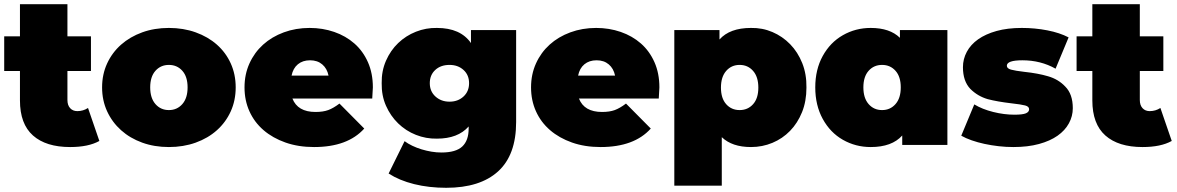

<svg xmlns="http://www.w3.org/2000/svg" viewBox="-20 -690 5605 914"><path d="M453 -19Q401 10 314 10Q199 10 137 -45Q75 -100 75 -212V-352H0V-517H75V-670H301V-517H413V-352H301V-214Q301 -189 314 -175Q327 -161 348 -161Q376 -161 399 -176Z M466 -274Q466 -336 490 -388Q514 -440 556.5 -477.5Q599 -515 657 -536Q715 -557 784 -557Q853 -557 911.5 -536Q970 -515 1012.5 -477.5Q1055 -440 1078.5 -388Q1102 -336 1102 -274Q1102 -212 1078.5 -160Q1055 -108 1012.5 -70Q970 -32 911.5 -11Q853 10 784 10Q715 10 657 -11Q599 -32 556.5 -70Q514 -108 490 -160Q466 -212 466 -274ZM873 -274Q873 -325 848 -353Q823 -381 784 -381Q745 -381 720 -353Q695 -325 695 -274Q695 -223 720 -194.5Q745 -166 784 -166Q823 -166 848 -194.5Q873 -223 873 -274Z M1752 -221H1372Q1397 -157 1482 -157Q1518 -157 1542.5 -166Q1567 -175 1596 -197L1714 -78Q1635 10 1475 10Q1400 10 1339 -11.5Q1278 -33 1234.5 -70.5Q1191 -108 1167.5 -160Q1144 -212 1144 -274Q1144 -336 1167.5 -388Q1191 -440 1232.5 -477.5Q1274 -515 1331 -536Q1388 -557 1454 -557Q1516 -557 1571 -538Q1626 -519 1667 -483Q1708 -447 1731.5 -394Q1755 -341 1755 -274Q1755 -269 1752 -221ZM1368 -330H1544Q1537 -364 1514 -383.5Q1491 -403 1456 -403Q1421 -403 1398 -384Q1375 -365 1368 -330Z M2437 -547V-109Q2437 48 2351 126Q2265 204 2104 204Q2022 204 1951.5 186.5Q1881 169 1830 136L1906 -18Q1922 -6 1943 4Q1964 14 1987 21Q2010 28 2034 32Q2058 36 2081 36Q2150 36 2180.5 7.5Q2211 -21 2211 -78V-88Q2160 -30 2060 -30Q2008 -29 1960 -48Q1912 -67 1875.5 -102.5Q1839 -138 1817.5 -186.5Q1796 -235 1797 -294Q1796 -352 1817.5 -401Q1839 -450 1875.5 -485Q1912 -520 1960 -539Q2008 -558 2060 -557Q2172 -557 2222 -485V-547ZM2213 -294Q2213 -333 2186.5 -357Q2160 -381 2120 -381Q2078 -381 2052 -357Q2026 -333 2026 -294Q2026 -255 2053 -230.5Q2080 -206 2120 -206Q2160 -206 2186.5 -230.5Q2213 -255 2213 -294Z M3116 -221H2736Q2761 -157 2846 -157Q2882 -157 2906.5 -166Q2931 -175 2960 -197L3078 -78Q2999 10 2839 10Q2764 10 2703 -11.5Q2642 -33 2598.5 -70.5Q2555 -108 2531.5 -160Q2508 -212 2508 -274Q2508 -336 2531.5 -388Q2555 -440 2596.5 -477.5Q2638 -515 2695 -536Q2752 -557 2818 -557Q2880 -557 2935 -538Q2990 -519 3031 -483Q3072 -447 3095.5 -394Q3119 -341 3119 -274Q3119 -269 3116 -221ZM2732 -330H2908Q2901 -364 2878 -383.5Q2855 -403 2820 -403Q2785 -403 2762 -384Q2739 -365 2732 -330Z M3819 -273Q3819 -208 3798 -156Q3777 -104 3741 -67Q3705 -30 3657 -10Q3609 10 3555 10Q3465 10 3416 -37V194H3190V-547H3405V-502Q3454 -557 3555 -557Q3609 -558 3657 -537.5Q3705 -517 3741.5 -479.5Q3778 -442 3799 -389.5Q3820 -337 3819 -273ZM3590 -273Q3590 -324 3565 -352.5Q3540 -381 3501 -381Q3462 -381 3437 -352.5Q3412 -324 3412 -273Q3412 -222 3437 -194Q3462 -166 3501 -166Q3540 -166 3565 -194Q3590 -222 3590 -273Z M4490 -547V0H4275V-45Q4226 10 4125 10Q4053 10 3992.5 -24.5Q3932 -59 3896.5 -124Q3861 -189 3861 -274Q3861 -359 3896.5 -423.5Q3932 -488 3992.5 -522.5Q4053 -557 4125 -557Q4216 -557 4264 -510V-547ZM4268 -274Q4268 -325 4243 -353Q4218 -381 4179 -381Q4140 -381 4115 -353Q4090 -325 4090 -274Q4090 -223 4115 -194.5Q4140 -166 4179 -166Q4218 -166 4243 -194.5Q4268 -223 4268 -274Z M4556 -44 4618 -193Q4656 -170 4708 -157Q4760 -144 4809 -144Q4848 -144 4863.5 -150.5Q4879 -157 4879 -170Q4879 -183 4860 -188Q4841 -193 4796 -198Q4762 -202 4733.5 -207Q4705 -212 4682 -218Q4634 -232 4599 -267Q4564 -304 4564 -370Q4564 -409 4582.5 -443.5Q4601 -478 4636.5 -503Q4672 -528 4724 -542.5Q4776 -557 4844 -557Q4907 -557 4966 -545.5Q5025 -534 5067 -512L5005 -363Q4934 -403 4847 -403Q4773 -403 4773 -377Q4773 -364 4793 -358.5Q4813 -353 4856 -348Q4922 -341 4969 -327Q5018 -313 5051 -278Q5087 -242 5087 -175Q5087 -137 5068.5 -103Q5050 -69 5014.5 -44Q4979 -19 4926 -4.5Q4873 10 4804 10Q4769 10 4734 6Q4699 2 4666.5 -5Q4634 -12 4605.5 -22Q4577 -32 4556 -44Z M5558 -19Q5506 10 5419 10Q5304 10 5242 -45Q5180 -100 5180 -212V-352H5105V-517H5180V-670H5406V-517H5518V-352H5406V-214Q5406 -189 5419 -175Q5432 -161 5453 -161Q5481 -161 5504 -176Z"/></svg>

Font: CMG Sans Black
Style: Regular
Weight: 900
Designer: Julieta Ulanovsky
Foundry: Julieta Ulanovsky
Version: Version 7.200